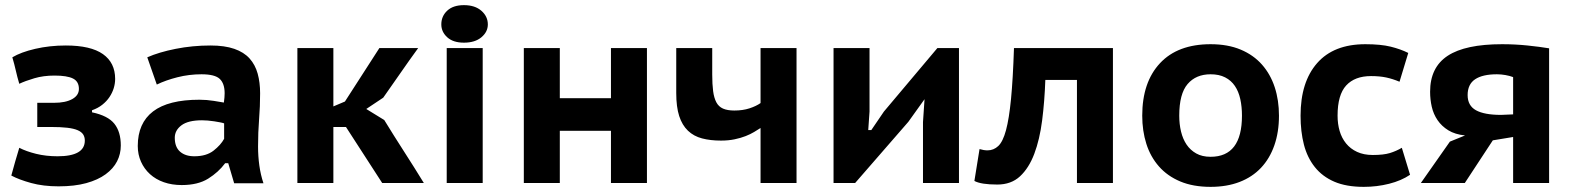

<svg xmlns="http://www.w3.org/2000/svg" viewBox="-20 -712 6119 747"><path d="M125 -218V-312H190Q235 -312 261 -326.5Q287 -341 287 -366Q287 -395 264 -406.5Q241 -418 192 -418Q149 -418 113.5 -407.5Q78 -397 55 -386Q47 -413 41.5 -437.5Q36 -462 28 -489Q61 -509 117 -522Q173 -535 236 -535Q333 -535 380.5 -501.5Q428 -468 428 -405Q428 -387 422.5 -369Q417 -351 406 -334.5Q395 -318 378 -304.5Q361 -291 338 -283V-275Q400 -262 425 -230.5Q450 -199 450 -146Q450 -113 435.5 -84.5Q421 -56 391 -34Q361 -12 315.5 0.5Q270 13 208 13Q148 13 101 0Q54 -13 24 -29Q31 -56 39 -83Q47 -110 55 -137Q82 -123 120.5 -113.5Q159 -104 204 -104Q310 -104 310 -165Q310 -179 303.5 -189Q297 -199 282 -205.5Q267 -212 241.5 -215Q216 -218 177 -218Z M553 -489Q598 -509 663.5 -522Q729 -535 799 -535Q854 -535 891.5 -522Q929 -509 951 -484.5Q973 -460 982.5 -425.5Q992 -391 992 -349Q992 -298 988 -248Q984 -198 984 -142Q984 -104 989 -68Q994 -32 1005 1H891L868 -77H856Q830 -42 790 -17Q750 8 687 8Q649 8 617.5 -3Q586 -14 563.5 -34.5Q541 -55 528.5 -83Q516 -111 516 -144Q516 -233 575.5 -278.5Q635 -324 756 -324Q784 -324 812 -319.5Q840 -315 851 -313Q854 -334 854 -349Q854 -387 835 -405Q816 -423 764 -423Q716 -423 670.5 -411.5Q625 -400 590 -383ZM736 -104Q783 -104 811 -126Q839 -148 852 -172V-232Q847 -234 836.5 -236Q826 -238 813.5 -240Q801 -242 788.5 -243Q776 -244 766 -244Q712 -244 686 -224.5Q660 -205 660 -176Q660 -140 680.5 -122Q701 -104 736 -104Z M1326 -218H1277V0H1137V-525H1277V-298L1322 -317L1456 -525H1607Q1572 -477 1538.5 -428.5Q1505 -380 1471 -332L1405 -288L1475 -245Q1513 -183 1552 -122.5Q1591 -62 1629 0H1467Z M1718 -525H1858V0H1718ZM1697 -617Q1697 -649 1720 -670.5Q1743 -692 1785 -692Q1828 -692 1853 -670Q1878 -648 1878 -617Q1878 -588 1853 -567Q1828 -546 1785 -546Q1743 -546 1720 -567Q1697 -588 1697 -617Z M2357 -203H2158V0H2018V-525H2158V-330H2357V-525H2497V0H2357Z M2751 -525V-422Q2751 -384 2754.5 -357.5Q2758 -331 2767 -314Q2776 -297 2793 -289.5Q2810 -282 2837 -282Q2870 -282 2896 -290.5Q2922 -299 2939 -311V-525H3079V0H2939V-214Q2928 -207 2914 -198.5Q2900 -190 2881 -182.5Q2862 -175 2838 -170Q2814 -165 2785 -165Q2744 -165 2711.5 -173.5Q2679 -182 2656.5 -203.5Q2634 -225 2622.5 -260.5Q2611 -296 2611 -350V-525Z M3571 -237 3577 -326 3514 -238 3307 0H3223V-525H3363V-278L3358 -206H3370Q3382 -223 3394.5 -242Q3407 -261 3419 -278L3627 -525H3711V0H3571Z M4170 -401H4047Q4044 -317 4034.5 -243Q4025 -169 4004 -113.5Q3983 -58 3948.5 -26Q3914 6 3860 6Q3797 6 3771 -8L3791 -132Q3808 -127 3822 -127Q3846 -127 3864 -144Q3882 -161 3894 -205.5Q3906 -250 3913.5 -327Q3921 -404 3925 -525H4310V0H4170Z M4424 -262Q4424 -392 4493 -466Q4562 -540 4690 -540Q4757 -540 4807 -519Q4857 -498 4890 -460.5Q4923 -423 4939.5 -372.5Q4956 -322 4956 -262Q4956 -198 4938 -146.5Q4920 -95 4886 -59Q4852 -23 4802.5 -4Q4753 15 4690 15Q4622 15 4572 -6Q4522 -27 4489 -64.5Q4456 -102 4440 -152.5Q4424 -203 4424 -262ZM4568 -262Q4568 -229 4575 -200Q4582 -171 4596.5 -149.5Q4611 -128 4634 -115Q4657 -102 4690 -102Q4812 -102 4812 -262Q4812 -297 4805.5 -326.5Q4799 -356 4784.5 -377.5Q4770 -399 4746.5 -411Q4723 -423 4690 -423Q4633 -423 4600.5 -385Q4568 -347 4568 -262Z M5466 -32Q5432 -9 5384.5 3Q5337 15 5286 15Q5218 15 5171.5 -5Q5125 -25 5095.5 -62Q5066 -99 5053 -149.5Q5040 -200 5040 -262Q5040 -393 5104.5 -466.5Q5169 -540 5292 -540Q5352 -540 5390.5 -530.5Q5429 -521 5459 -506L5425 -394Q5399 -405 5373.5 -410.5Q5348 -416 5314 -416Q5251 -416 5217.5 -379.5Q5184 -343 5184 -262Q5184 -230 5192 -202.5Q5200 -175 5217 -154Q5234 -133 5260 -121Q5286 -109 5321 -109Q5363 -109 5387.5 -116.5Q5412 -124 5434 -137Z M5867 -179 5788 -166 5679 0H5508L5621 -161L5680 -185Q5641 -189 5615 -205Q5589 -221 5573 -244.5Q5557 -268 5550.5 -296.5Q5544 -325 5544 -355Q5544 -450 5612.5 -495Q5681 -540 5824 -540Q5875 -540 5923 -535Q5971 -530 6007 -524V0H5867ZM5867 -267V-412Q5854 -417 5837 -420Q5820 -423 5804 -423Q5748 -423 5719 -403.5Q5690 -384 5690 -342Q5690 -301 5722.5 -283Q5755 -265 5820 -265Z"/></svg>

Font: PT Sans Caption
Style: Bold
Weight: 700
Designer: A.Korolkova, O.Umpeleva, V.Yefimov
Foundry: ParaType Ltd
Version: Version 2.003W OFL